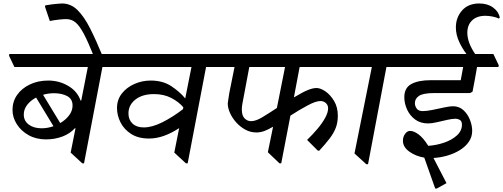

<svg xmlns="http://www.w3.org/2000/svg" viewBox="-20 -931 2899 1106"><path d="M245 -128Q188 -128 144.5 -152.5Q101 -177 76.5 -216Q52 -255 52 -298Q52 -346 78.5 -384Q105 -422 152 -444.5Q199 -467 258 -467Q320 -467 372.5 -436.5Q425 -406 444 -352H448L486 -545H63L32 -610L34 -620H658L689 -555L687 -545H570L464 10H454L387 -52L415 -192H411Q383 -161 339.5 -144.5Q296 -128 245 -128ZM220 -192Q254 -192 288 -204L188 -369Q157 -353 137 -327.5Q117 -302 117 -271Q117 -235 145.5 -213.5Q174 -192 220 -192ZM228 -385 327 -222Q358 -240 378 -266.5Q398 -293 398 -323Q398 -361 367 -377.5Q336 -394 291 -394Q259 -394 228 -385Z M239 -893 241 -900Q276 -906 302 -908.5Q328 -911 337 -911Q388 -911 426.5 -873Q465 -835 499.5 -766.5Q534 -698 571 -608H520Q487 -691 462.5 -737Q438 -783 415 -802Q392 -821 361 -821Q345 -821 318.5 -818Q292 -815 267 -810Z M838 -133Q777 -133 736 -159Q695 -185 674.5 -225.5Q654 -266 654 -308Q654 -357 682 -392.5Q710 -428 754.5 -447.5Q799 -467 848 -467Q918 -467 967 -434.5Q1016 -402 1047 -364L1083 -545H665L634 -610L636 -620H1255L1286 -555L1284 -545H1167L1061 10H1051L984 -52L1012 -193Q968 -164 924.5 -148.5Q881 -133 838 -133ZM1036 -313Q1010 -344 967 -366.5Q924 -389 867 -389Q800 -389 760 -357.5Q720 -326 720 -278Q720 -241 743.5 -219Q767 -197 808 -197Q856 -197 915 -226.5Q974 -256 1034 -302Z M1819 -63H1811L1749 -125Q1781 -156 1808.5 -188.5Q1836 -221 1853 -252Q1870 -283 1870 -307Q1870 -326 1857 -337.5Q1844 -349 1826 -349Q1799 -349 1751.5 -323.5Q1704 -298 1653 -265L1600 10H1590L1523 -54L1553 -201Q1524 -184 1502 -176Q1480 -168 1457 -168Q1423 -168 1393.5 -184Q1364 -200 1341 -225.5Q1318 -251 1305 -280Q1292 -309 1292 -335Q1292 -336 1294.5 -354Q1297 -372 1301 -396Q1307 -425 1315 -465.5Q1323 -506 1331 -545H1262L1231 -610L1233 -620H2027L2058 -555L2056 -545H1706L1673 -370Q1727 -402 1755 -413Q1783 -424 1803 -424Q1827 -424 1855.5 -404Q1884 -384 1905 -348.5Q1926 -313 1926 -264Q1926 -226 1914.5 -195.5Q1903 -165 1879.5 -134Q1856 -103 1819 -63ZM1575 -309 1622 -545H1416L1376 -332Q1373 -316 1373 -301Q1373 -265 1389 -249Q1405 -233 1426 -233Q1453 -233 1489 -254.5Q1525 -276 1575 -309Z M2323 -545H2206L2100 15H2090L2022 -47L2122 -545H2034L2003 -610L2005 -620H2294L2325 -555Z M2496 155H2487L2424 -23Q2375 -31 2338 -57.5Q2301 -84 2301 -120Q2301 -143 2313.5 -160Q2326 -177 2342 -177Q2364 -177 2391.5 -156.5Q2419 -136 2447 -91Q2493 -94 2537.5 -109Q2582 -124 2611.5 -150.5Q2641 -177 2641 -213Q2641 -233 2629 -240Q2617 -247 2602 -247Q2585 -247 2556 -240.5Q2527 -234 2497 -227Q2467 -220 2446 -220Q2402 -220 2371.5 -242.5Q2341 -265 2325 -300Q2309 -335 2309 -371Q2309 -425 2349.5 -447Q2390 -469 2460 -469H2634L2648 -545H2301L2270 -610L2272 -620H2667Q2642 -653 2626 -688Q2606 -730 2606 -773Q2606 -830 2641.5 -870.5Q2677 -911 2741 -911Q2788 -911 2820 -888Q2852 -865 2859 -830L2854 -824Q2840 -831 2818 -835.5Q2796 -840 2776 -840Q2727 -840 2699.5 -813.5Q2672 -787 2672 -742Q2672 -686 2717 -620H2822L2853 -555L2851 -545H2728Q2722 -509 2715 -471.5Q2708 -434 2702 -403L2688 -395H2484Q2418 -395 2394 -379Q2370 -363 2370 -337Q2370 -320 2380.5 -305.5Q2391 -291 2415 -291Q2438 -291 2472 -298Q2506 -305 2538.5 -312Q2571 -319 2589 -319Q2625 -319 2649.5 -296.5Q2674 -274 2687 -241Q2700 -208 2700 -177Q2700 -142 2680.5 -114Q2661 -86 2628.5 -66Q2596 -46 2556 -34.5Q2516 -23 2477 -21L2552 124Z"/></svg>

Font: Tiro Devanagari Hindi
Style: Italic
Weight: 400
Italic angle: -11°
Designer: Devanagari: John Hudson & Fiona Ross, assisted by Paul Hanslow. Latin: John Hudson with Paul Hanslow, assisted by Kaja S
Foundry: Tiro Typeworks Ltd.
Version: Version 1.52